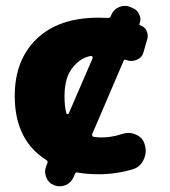

<svg xmlns="http://www.w3.org/2000/svg" viewBox="-20 -618 590 667"><path d="M210.9 -223.6Q211.9 -221.7 214.8 -221.7Q217.8 -221.7 218.8 -223.6L301.8 -416Q302.7 -418.9 300.8 -421.4Q298.8 -423.8 295.9 -423.8Q259.8 -417 234.4 -385.7Q204.1 -350.6 204.1 -284.2Q204.1 -246.1 210.9 -223.6ZM403.3 -152.3Q415 -156.2 425.8 -156.2Q439.5 -156.2 452.1 -150.4Q475.6 -140.6 482.4 -117.2Q486.3 -105.5 486.3 -94.7Q486.3 -78.1 478.5 -62.5Q466.8 -37.1 439.5 -29.3Q381.8 -12.7 322.3 -12.7Q281.2 -12.7 250 -18.6Q243.2 -20.5 240.2 -13.7L235.4 -2Q226.6 17.6 207 25.4Q197.3 29.3 187.5 29.3Q177.7 29.3 168 25.4Q148.4 17.6 140.6 -2Q136.7 -11.7 136.7 -21.5Q136.7 -31.2 140.6 -41L144.5 -50.8Q147.5 -57.6 141.6 -61.5Q31.2 -130.9 31.2 -284.2Q31.2 -410.2 107.9 -483.4Q184.6 -556.6 322.3 -556.6Q338.9 -556.6 354.5 -555.7Q361.3 -554.7 364.3 -560.5L367.2 -567.4Q375 -585.9 394.5 -593.8Q404.3 -597.7 413.1 -597.7Q422.9 -597.7 432.6 -593.8L441.4 -589.8Q457 -584 463.9 -567.4Q467.8 -559.6 467.8 -550.8Q467.8 -543 464.8 -536.1V-535.2Q462.9 -531.2 466.8 -530.3Q482.4 -525.4 489.3 -510.7Q493.2 -502 493.2 -493.2Q493.2 -486.3 491.2 -480.5L478.5 -436.5Q473.6 -418 455.1 -410.2Q445.3 -406.2 435.5 -406.2Q426.8 -406.2 417 -410.2Q411.1 -412.1 409.2 -406.2L300.8 -153.3Q298.8 -150.4 300.8 -146.5Q302.7 -142.6 306.6 -142.6Q316.4 -140.6 331.1 -140.6Q333 -140.6 334 -140.6Q368.2 -140.6 403.3 -152.3Z"/></svg>

Font: Gen Jyuu GothicX Heavy
Style: Bold
Weight: 900
Designer: [Source Han Sans]
Ryoko NISHIZUKA  (kana & ideographs); Paul D. Hunt (Latin, Greek & Cyrillic); Wenlong ZHANG  (bopomofo
Version: Version 1.002.20150607